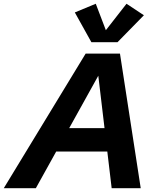

<svg xmlns="http://www.w3.org/2000/svg" viewBox="-74 -983 813 1003"><path d="M-54.2 0 373.5 -703.1H552.7L661.1 0H509.3L439.5 -587.4L113.3 0ZM175.8 -191.4 201.2 -313.5H562.5L537.1 -191.4ZM586.9 -963.4 677.7 -903.3 540 -762.7H403.3L316.9 -918L426.3 -963.4L479 -825.2Z"/></svg>

Font: Schibsted Grotesk
Style: Bold Italic
Weight: 700
Italic angle: -12°
Designer: Bakken & Baeck AS, Henrik Kongsvoll
Foundry: Schibsted ASA
Version: Version 1.100;gftools[0.9.25]